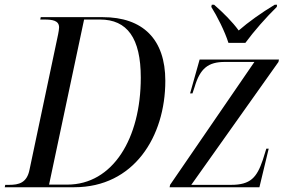

<svg xmlns="http://www.w3.org/2000/svg" viewBox="-42 -786 1207 806"><path d="M917 -606H988C1024 -655 1075 -713 1120 -757L1121 -766H1111C1056 -733 1000 -693 960 -658C933 -695 897 -731 857 -766H847L845 -757C869 -719 902 -654 917 -606ZM-22 0H270C519 0 652 -211 652 -447C652 -621 558 -714 389 -714H129L127 -704H144C178 -704 206 -700 206 -671C206 -663 204 -653 202 -642L82 -74C71 -18 37 -10 -4 -10H-20ZM240 -11H164L311 -704H378C492 -704 549 -626 549 -460C549 -205 432 -11 240 -11ZM670 0H1047L1086 -162H1076L1061 -114C1036 -41 1010 -10 928 -10H761L1127 -526L1129 -536H796L756 -394H766L775 -421C798 -499 832 -526 902 -526H1026L672 -10Z"/></svg>

Font: Noto Serif Display SemiCondensed
Style: Italic
Weight: 400
Width: 4
Italic angle: -12°
Designer: Monotype Design Team
Foundry: Monotype Imaging Inc.
Version: Version 2.009